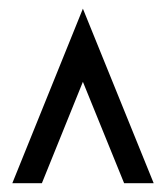

<svg xmlns="http://www.w3.org/2000/svg" viewBox="-20 -579 381 441"><path d="M265.1 -158.2 170.4 -391.1 76.2 -158.2H8.3L170.4 -559.1L333 -158.2Z"/></svg>

Font: Fibel Sued LRS
Style: Regular
Weight: 400
Designer: Peter Wiegel
Foundry: Peter Wiegel
Version: Version 000.000